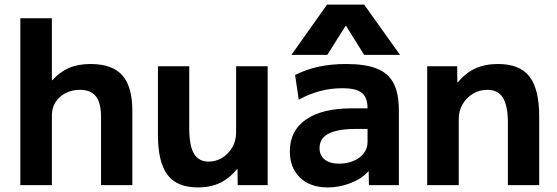

<svg xmlns="http://www.w3.org/2000/svg" viewBox="-20 -810 2435 840"><path d="M69 0V-730H207V-459H209Q241 -495 281.5 -512.5Q322 -530 376 -530Q472 -530 516 -479.5Q560 -429 559 -320V0H422V-293Q423 -358 400.5 -387.5Q378 -417 330 -417Q294 -417 266.5 -402.5Q239 -388 223 -363Q207 -338 207 -306V0Z M846 10Q754 10 712.5 -45.5Q671 -101 671 -220V-520H808V-247Q808 -173 828.5 -138Q849 -103 893 -103Q926 -103 953.5 -120.5Q981 -138 997 -166.5Q1013 -195 1013 -230V-520H1151V0H1020L1019 -70H1017Q983 -29 942 -9.5Q901 10 846 10Z M1414 10Q1337 10 1292.5 -33Q1248 -76 1248 -148Q1248 -238 1318.5 -287Q1389 -336 1519 -336H1588Q1588 -384 1563 -404Q1538 -424 1477 -424Q1428 -424 1381.5 -412Q1335 -400 1287 -374L1271 -482Q1321 -507 1375.5 -518.5Q1430 -530 1495 -530Q1578 -530 1628.5 -510Q1679 -490 1702 -445.5Q1725 -401 1725 -328V0H1594L1593 -60H1591Q1563 -28 1514 -9Q1465 10 1414 10ZM1464 -94Q1499 -94 1527 -106Q1555 -118 1571.5 -139.5Q1588 -161 1588 -187V-246H1539Q1458 -246 1418 -225.5Q1378 -205 1378 -162Q1378 -130 1400.5 -112Q1423 -94 1464 -94ZM1255 -570 1411 -790H1573L1730 -570H1573L1494 -697H1492L1412 -570Z M1849 0V-520H1980L1981 -450H1983Q2018 -492 2060.5 -511Q2103 -530 2159 -530Q2254 -530 2296.5 -475Q2339 -420 2339 -300V0H2202V-273Q2202 -347 2180.5 -382Q2159 -417 2112 -417Q2077 -417 2048.5 -399.5Q2020 -382 2003.5 -353.5Q1987 -325 1987 -290V0Z"/></svg>

Font: M PLUS 2
Style: Bold
Weight: 700
Designer: Coji Morishita
Foundry: UNDERFOREST DESIGN
Version: Version 1.001